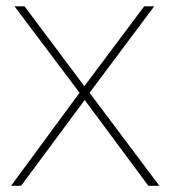

<svg xmlns="http://www.w3.org/2000/svg" viewBox="-20 -597 546 617"><path d="M252.2 -275.6 47.8 0H15.6L235.6 -298.9L26.7 -576.7H58.9L251.1 -320L443.3 -576.7H475.6L267.8 -298.9L492.2 0H456.7Z"/></svg>

Font: Paperlogy 1 Thin
Style: Regular
Weight: 250
Designer: redesigned by Lee Juim, glyphs from Gmarket Sans & Montserrat
Foundry: PT&
Version: Version 1.001